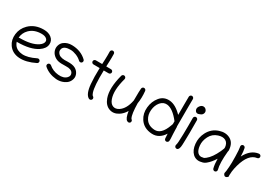

<svg xmlns="http://www.w3.org/2000/svg" viewBox="41 -1630 3680 2572"><g transform="rotate(30 1881.5 -344.0)"><path d="M118.2 -165.5Q125 -140.6 140.6 -119.1Q180.2 -63.5 264.6 -57.6Q349.1 -51.8 468.8 -111.3Q480.5 -117.2 493.2 -112.8Q505.9 -108.4 511.5 -96.7Q517.1 -85 512.9 -72.5Q508.8 -60.1 497.1 -54.2Q361.8 12.7 253.7 5.4Q145.5 -2 88.4 -82.5Q40 -151.4 50.8 -243.2Q61.5 -335 128.4 -401.9Q214.8 -488.3 354.5 -487.8Q424.8 -487.8 469.7 -453.6Q521.5 -413.6 514.9 -349.6Q508.3 -285.6 436 -236.8Q329.6 -164.6 126 -164.6Q122.1 -164.6 118.2 -165.5ZM112.8 -225.1Q119.1 -228 126 -228Q310.1 -228 400.9 -289.6Q448.2 -321.8 452.1 -358.4Q455.1 -385.3 429.2 -404.8Q403.3 -424.3 355 -424.3Q241.2 -424.3 173.3 -356.9Q118.7 -302.2 112.8 -225.1Z M969.7 -361.3Q935.1 -394.5 887.5 -413.3Q839.8 -432.1 801.3 -432.6Q698.7 -433.6 680.2 -377.9Q666 -335.4 703.6 -301.3Q741.2 -267.1 840.8 -274.9Q918 -277.3 958.5 -256.3Q999 -235.4 1018.3 -196.8Q1037.6 -158.2 1028.8 -120.1Q1012.7 -48.8 940.4 -16.1Q884.8 9.3 823.2 3.9Q707 -7.3 630.9 -74.2Q621.1 -82.5 620.4 -95.9Q619.6 -109.4 628.2 -119.1Q636.7 -128.9 649.9 -129.6Q663.1 -130.4 672.9 -122.1Q733.9 -68.8 820.1 -60.5Q906.2 -52.2 948.7 -98.1Q979.5 -131.8 961.4 -168.9Q938.5 -214.8 852.5 -210.9Q766.6 -207 728 -217.8Q689.5 -228.5 659.7 -255.6Q629.9 -282.7 618.7 -321Q607.4 -359.4 620.1 -397.9Q632.8 -436.5 662.6 -459Q713.4 -497.1 782.7 -496.1Q921.9 -494.6 1013.2 -407.2Q1022.5 -398.4 1022.9 -385.3Q1023.4 -372.1 1014.4 -362.5Q1005.4 -353 992.2 -352.8Q979 -352.5 969.7 -361.3Z M1160.6 -479.5 1258.8 -479Q1259.3 -490.2 1262 -555.2Q1264.6 -620.1 1262.7 -672.9Q1262.2 -686 1271.5 -695.6Q1280.8 -705.1 1293.7 -705.6Q1306.6 -706.1 1316.2 -697Q1325.7 -688 1326.2 -674.8Q1328.1 -619.6 1325.4 -554Q1322.8 -488.3 1322.3 -478.5L1396 -478Q1409.2 -478 1418.5 -468.5Q1427.7 -459 1427.7 -446Q1427.7 -433.1 1418.2 -423.8Q1408.7 -414.6 1396 -414.6Q1358.4 -415 1320.3 -415Q1313.5 -170.9 1343.3 -83.5Q1354.5 -51.3 1366.7 -44.7Q1378.9 -38.1 1382.8 -25.4Q1386.7 -12.7 1380.6 -1.2Q1374.5 10.3 1361.8 14.2Q1349.1 18.1 1337.4 12.2Q1274.4 -21.5 1261.2 -171.9Q1252.4 -269.5 1256.8 -415.5Q1208.5 -416 1160.6 -416Q1147.5 -416 1138.2 -425.5Q1128.9 -435.1 1128.9 -448Q1128.9 -460.9 1138.4 -470.2Q1147.9 -479.5 1160.6 -479.5Z M1874.5 -456.1Q1880.9 -480.5 1902.8 -482.9Q1915.5 -484.4 1926 -475.8Q1936.5 -467.3 1937.5 -454.6Q1948.2 -350.6 1933.1 -262.7Q1936 -93.8 1963.4 -43.5Q1966.3 -38.6 1967.3 -37.1Q1979 -30.8 1982.7 -18.3Q1986.3 -5.9 1980.5 5.6Q1974.6 17.1 1961.9 21Q1949.2 24.9 1932.6 16.1Q1896 -2.9 1879.9 -111.8Q1844.7 -51.3 1793 -19Q1720.7 26.9 1650.1 0.7Q1579.6 -25.4 1546.9 -114.7Q1499 -246.6 1558.6 -470.2Q1562 -482.9 1573.5 -489.5Q1585 -496.1 1597.4 -492.7Q1609.9 -489.3 1616.7 -477.8Q1623.5 -466.3 1620.1 -453.6Q1564.5 -252.9 1606.4 -136.2Q1628.4 -75.2 1670.9 -59.3Q1713.4 -43.5 1758.8 -72.3Q1842.3 -125.5 1869.6 -268.1Q1868.7 -328.1 1871.1 -399.9Z M2544.4 -258.8Q2548.3 -248.5 2547.4 -218.3Q2546.4 -188 2549.8 -145.5Q2552.7 -103.5 2553.7 -73.7Q2555.2 -43.9 2551.3 -30.8Q2547.4 -18.6 2534.7 -12.2Q2522.9 -5.9 2510.7 -10.3Q2490.7 -17.1 2488.8 -42Q2486.3 -67.4 2484.9 -109.9Q2413.1 3.4 2299.3 -2.9Q2172.4 -10.3 2110.4 -105Q2061.5 -180.2 2071.3 -277.3Q2080.6 -374.5 2138.7 -444.8Q2196.8 -514.6 2290 -506.8Q2383.3 -499 2481 -397.9Q2481 -458.5 2481.4 -560.5L2482.4 -679.7Q2482.4 -692.9 2492.2 -702.1Q2501.5 -711.4 2514.2 -711.4Q2526.9 -711.4 2536.6 -701.7Q2545.9 -692.4 2545.9 -679.2L2544.9 -559.6Q2543.5 -345.7 2544.4 -258.8ZM2481 -299.8Q2375 -436 2283.2 -443.8Q2224.6 -448.2 2183.1 -398.9Q2141.6 -349.1 2134.3 -272.9Q2127 -196.8 2164.1 -139.6Q2208 -71.3 2304.7 -65.9Q2410.6 -60.1 2470.2 -225.6Q2477.5 -246.1 2481 -255.4Q2481 -276.9 2481 -299.8Z M2721.2 -665.5Q2740.2 -665 2753.4 -653.8Q2782.7 -628.4 2774.7 -596.4Q2766.6 -564.5 2734.4 -553.2Q2680.7 -526.4 2658.7 -566.4Q2641.6 -598.1 2665.5 -632.3Q2689.5 -666.5 2721.2 -665.5ZM2696.8 4.4Q2684.1 8.3 2672.6 2Q2661.1 -4.4 2657.5 -16.6Q2653.8 -28.8 2657.7 -39.1Q2667.5 -61 2670.2 -203.1Q2672.9 -345.2 2671.4 -460Q2671.4 -473.1 2680.4 -482.7Q2689.5 -492.2 2702.4 -492.4Q2715.3 -492.7 2724.9 -483.4Q2734.4 -474.1 2734.4 -460.9Q2736.3 -345.2 2734.9 -267.6Q2733.4 -189.9 2732.9 -157.2Q2732.4 -124.5 2730.5 -79.6Q2727.5 -4.9 2696.8 4.4Z M3305.7 -339.4Q3309.6 -324.7 3302.7 -302.2Q3285.2 -117.2 3309.6 -27.3Q3313 -14.6 3306.4 -3.4Q3299.8 7.8 3287.4 11.2Q3274.9 14.6 3263.4 8.1Q3252 1.5 3248.5 -11.2Q3233.4 -67.9 3232.4 -153.8Q3185.5 -78.6 3132.8 -36.1Q3100.6 -10.3 3066.4 -6.8Q3031.2 3.4 2996.8 -4.4Q2962.4 -12.2 2936 -37.1Q2884.8 -85.4 2875.2 -178Q2865.7 -270.5 2908.2 -354Q2959 -453.6 3062.5 -486.8Q3153.3 -516.6 3224.9 -478.5Q3296.4 -440.4 3305.7 -339.4ZM3242.2 -335Q3235.8 -400.9 3191.7 -424.3Q3147.5 -447.8 3082 -426.3Q3003.9 -401.4 2967.3 -329.8Q2930.7 -258.3 2938 -186.8Q2945.3 -115.2 2976.8 -85.7Q3008.3 -56.2 3051.8 -68.8Q3055.7 -69.8 3063.7 -70.3Q3071.8 -70.8 3096.7 -90.3Q3162.6 -142.1 3219.2 -264.2Q3233.9 -295.9 3240.2 -314.9Q3241.2 -324.7 3242.2 -335Z M3473.1 -458.5Q3483.4 -418.9 3485.8 -334Q3556.6 -473.6 3678.7 -489.3Q3691.4 -490.7 3701.9 -482.7Q3712.4 -474.6 3714.1 -461.7Q3715.8 -448.7 3707.8 -438.2Q3699.7 -427.7 3686.5 -426.3Q3562.5 -410.6 3503.9 -204.1Q3489.7 -154.8 3482.4 -100.6Q3480.5 -63 3479 -48.1Q3477.5 -33.2 3480.5 -27.3Q3483.4 -21.5 3473.9 -12Q3464.4 -2.4 3457 0.5Q3435.5 8.8 3423.3 -4.2Q3411.1 -17.1 3408.9 -26.6Q3406.7 -36.1 3410.4 -47.6Q3414.1 -59.1 3415 -71.5Q3416 -84 3420.9 -138.2Q3425.8 -192.4 3423.1 -300.5Q3420.4 -408.7 3414.3 -431.9Q3408.2 -455.1 3415 -466.6Q3421.9 -478 3434.6 -481.4Q3447.3 -484.9 3458.5 -478Q3469.7 -471.2 3473.1 -458.5Z"/></g></svg>

Font: Chilanka
Style: Regular
Weight: 400
Designer: Santhosh Thottingal <santhosh.thottingal@gmail.com>
Foundry: Swathanthra Malayalam Computing(SMC)
Version: Version 1.3; 20181103